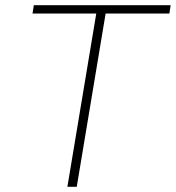

<svg xmlns="http://www.w3.org/2000/svg" viewBox="-20 -718 676 738"><path d="M386 -666 275 0H239L350 -666H105L110 -698H636L631 -666Z"/></svg>

Font: IBM Plex Mono ExtraLight
Style: Italic
Weight: 200
Italic angle: -9°
Monospace: yes
Designer: Mike Abbink, Paul van der Laan, Pieter van Rosmalen
Foundry: Bold Monday
Version: Version 2.3